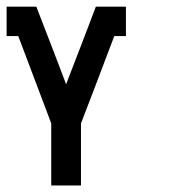

<svg xmlns="http://www.w3.org/2000/svg" viewBox="-20 -860 520 580"><path d="M179.7 -605.5Q150.4 -683.6 89.8 -839.8Q59.6 -839.8 0 -839.8Q0 -825.2 0 -802.7Q0 -781.2 0 -751Q11.7 -751 35.2 -751Q68.4 -663.1 134.8 -487.3Q134.8 -487.3 134.8 -487.3Q134.8 -424.8 134.8 -299.8Q165 -299.8 224.6 -299.8Q224.6 -362.3 224.6 -487.3Q224.6 -487.3 224.6 -487.3Q258.8 -575.2 325.2 -751Q336.9 -751 360.4 -751Q360.4 -780.3 360.4 -839.8Q330.1 -839.8 269.5 -839.8Q240.2 -761.7 179.7 -605.5Z"/></svg>

Font: Reach
Style: Fill
Weight: 400
Designer: Billy Harris
Version: Version 1.0